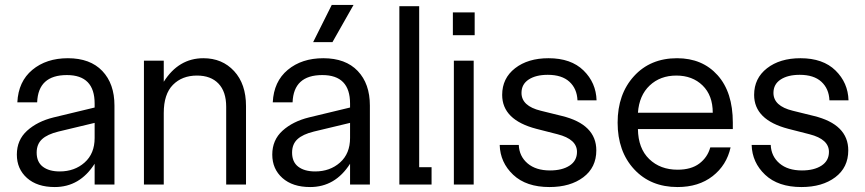

<svg xmlns="http://www.w3.org/2000/svg" viewBox="-20 -745 3492 775"><path d="M201 10Q130 10 89 -26.5Q48 -63 48 -121Q48 -180 89.5 -217.5Q131 -255 196 -271L362 -311V-327Q362 -442 250 -442Q134 -442 130 -332H50Q54 -416 110.5 -463Q167 -510 254 -510Q344 -510 393 -458.5Q442 -407 442 -319V0H362V-84Q302 10 201 10ZM128 -129Q128 -91 153 -72Q178 -53 221 -53Q281 -53 321.5 -89Q362 -125 362 -188V-249L216 -214Q171 -203 149.5 -183Q128 -163 128 -129Z M561 0V-500H641V-415Q701 -510 801 -510Q877 -510 925 -458Q973 -406 973 -317V0H893V-314Q893 -375 862 -407.5Q831 -440 775 -440Q715 -440 678 -402.5Q641 -365 641 -289V0Z M1232 10Q1161 10 1120 -26.5Q1079 -63 1079 -121Q1079 -180 1120.5 -217.5Q1162 -255 1227 -271L1393 -311V-327Q1393 -442 1281 -442Q1165 -442 1161 -332H1081Q1085 -416 1141.5 -463Q1198 -510 1285 -510Q1375 -510 1424 -458.5Q1473 -407 1473 -319V0H1393V-84Q1333 10 1232 10ZM1159 -129Q1159 -91 1184 -72Q1209 -53 1252 -53Q1312 -53 1352.5 -89Q1393 -125 1393 -188V-249L1247 -214Q1202 -203 1180.5 -183Q1159 -163 1159 -129ZM1244 -575 1319 -725H1407L1322 -575Z M1592 0V-720H1672V-70H1722V0Z M1812 0V-500H1892V0ZM1808 -603H1896V-695H1808Z M2145 -225Q2007 -261 2007 -362Q2007 -429 2059 -469.5Q2111 -510 2194 -510Q2285 -510 2335.5 -460.5Q2386 -411 2388 -340H2311Q2309 -387 2278.5 -415Q2248 -443 2191 -443Q2143 -443 2114 -424Q2085 -405 2085 -370Q2085 -317 2163 -298L2248 -277Q2387 -243 2387 -138Q2387 -69 2334.5 -29.5Q2282 10 2198 10Q2104 10 2051.5 -39.5Q1999 -89 1997 -160H2074Q2076 -114 2109.5 -85.5Q2143 -57 2200 -57Q2249 -57 2279 -76.5Q2309 -96 2309 -132Q2309 -183 2231 -203Z M2715 10Q2606 10 2539.5 -62Q2473 -134 2473 -250Q2473 -365 2539 -437.5Q2605 -510 2713 -510Q2815 -510 2876.5 -441.5Q2938 -373 2938 -250V-224H2555Q2556 -146 2600.5 -103Q2645 -60 2715 -60Q2770 -60 2803 -85Q2836 -110 2847 -150H2929Q2913 -78 2856.5 -34Q2800 10 2715 10ZM2555 -290H2857Q2857 -360 2816 -400Q2775 -440 2710 -440Q2645 -440 2602.5 -400Q2560 -360 2555 -290Z M3162 -225Q3024 -261 3024 -362Q3024 -429 3076 -469.5Q3128 -510 3211 -510Q3302 -510 3352.5 -460.5Q3403 -411 3405 -340H3328Q3326 -387 3295.5 -415Q3265 -443 3208 -443Q3160 -443 3131 -424Q3102 -405 3102 -370Q3102 -317 3180 -298L3265 -277Q3404 -243 3404 -138Q3404 -69 3351.5 -29.5Q3299 10 3215 10Q3121 10 3068.5 -39.5Q3016 -89 3014 -160H3091Q3093 -114 3126.5 -85.5Q3160 -57 3217 -57Q3266 -57 3296 -76.5Q3326 -96 3326 -132Q3326 -183 3248 -203Z"/></svg>

Font: TASA Orbiter Display
Style: Regular
Weight: 400
Designer: Weizhong Zhang
Version: Version 1.000;Glyphs 3.1.2 (3151)